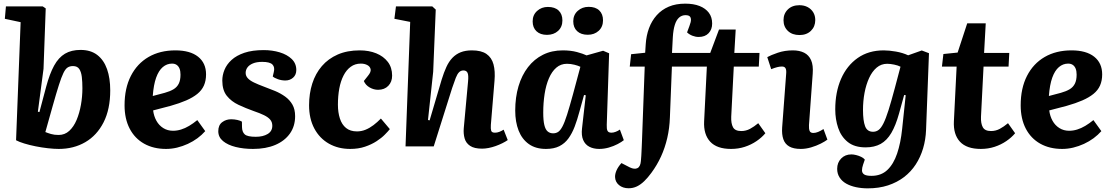

<svg xmlns="http://www.w3.org/2000/svg" viewBox="-20 -802 6097 1052"><path d="M302 14Q276 14 242.5 10.2Q209 6.5 175.3 -0.3Q141.5 -7 113 -15.8Q84.5 -24.5 68 -33.5L93 -680.5L6.5 -699L12.5 -767H214L230.5 -756L218.5 -425L187.5 -190L196 -188L233 -327Q252 -398 276.5 -442.5Q301 -487 336 -507.8Q371 -528.5 421 -528.5Q477 -528.5 513 -500.8Q549 -473 566.5 -423.3Q584 -373.5 584 -307Q584 -203.5 547.5 -131.7Q511 -60 447.3 -23Q383.5 14 302 14ZM380 -440Q362.5 -440 350.5 -432.2Q338.5 -424.5 327.5 -402Q316.5 -379.5 302.8 -336.5Q289 -293.5 269 -222.5L228.5 -78.5Q241.5 -73 259.5 -67.8Q277.5 -62.5 301 -62.5Q335 -62.5 359.5 -85Q384 -107.5 399.8 -145Q415.5 -182.5 423.5 -227.8Q431.5 -273 431.5 -318.5Q431.5 -353 428.3 -380.5Q425 -408 414.3 -424Q403.5 -440 380 -440Z M941 -526Q1021.5 -526 1065.3 -491.3Q1109 -456.5 1109 -394.5Q1109 -360 1097.3 -333.5Q1085.5 -307 1061 -287.3Q1036.5 -267.5 1000.3 -251.8Q964 -236 914.5 -222L819 -197Q823 -165.5 837 -140.3Q851 -115 874.5 -100.3Q898 -85.5 928 -85.5Q950 -85.5 972 -92.3Q994 -99 1016.3 -112.3Q1038.5 -125.5 1061 -144L1104.5 -83.5Q1086 -62.5 1062 -44.7Q1038 -27 1009.3 -13.7Q980.5 -0.5 950.3 6.8Q920 14 890 14Q821 14 769.8 -14.7Q718.5 -43.5 690.5 -97.2Q662.5 -151 662.5 -225Q662.5 -318.5 697 -386Q731.5 -453.5 794 -489.8Q856.5 -526 941 -526ZM969 -393Q969 -412.5 963.8 -425.7Q958.5 -439 948.3 -446.2Q938 -453.5 922.5 -453.5Q894.5 -453.5 872 -434.5Q849.5 -415.5 835.5 -376.5Q821.5 -337.5 817 -276L883 -293.5Q911.5 -301.5 930.5 -312.8Q949.5 -324 959.3 -343.3Q969 -362.5 969 -393Z M1381.5 -52.5Q1421 -52.5 1446.5 -67.8Q1472 -83 1472 -113Q1472 -133 1460.5 -146.5Q1449 -160 1426.5 -171Q1404 -182 1370 -193.5Q1326.5 -209 1287 -227.5Q1247.5 -246 1222.7 -277Q1198 -308 1198 -360.5Q1198 -390 1210 -419.5Q1222 -449 1248.7 -473.5Q1275.5 -498 1319 -512.8Q1362.5 -527.5 1425 -527.5Q1471.5 -527.5 1512.3 -515.3Q1553 -503 1578.3 -478.8Q1603.5 -454.5 1603.5 -418.5Q1603.5 -392 1586 -376.5Q1568.5 -361 1543.5 -361Q1522.5 -361 1502.8 -368Q1483 -375 1474.5 -383L1480 -406.5Q1487 -433.5 1473 -448.2Q1459 -463 1416.5 -463Q1386 -463 1365.8 -454.5Q1345.5 -446 1335.8 -432.5Q1326 -419 1326 -402.5Q1326 -386 1337.8 -373.3Q1349.5 -360.5 1372 -349.8Q1394.5 -339 1425.5 -327.5Q1457 -316 1487.5 -303.3Q1518 -290.5 1542.8 -272.5Q1567.5 -254.5 1582.3 -228.8Q1597 -203 1597 -165.5Q1597 -110.5 1568.5 -70.3Q1540 -30 1488.5 -8Q1437 14 1366 14Q1314.5 14 1271.3 3.3Q1228 -7.5 1202 -29Q1176 -50.5 1176 -83Q1176 -116.5 1197.3 -132.5Q1218.5 -148.5 1246.5 -148.5Q1264 -148.5 1280.5 -144.8Q1297 -141 1305.5 -135.5L1306 -105.5Q1306.5 -78.5 1321.3 -65.5Q1336 -52.5 1381.5 -52.5Z M1951 -526Q2001.5 -526 2041.5 -509.8Q2081.5 -493.5 2105 -462.8Q2128.5 -432 2128.5 -387.5Q2128.5 -353.5 2107.5 -331.7Q2086.5 -310 2051.5 -310Q2028 -310 2005.5 -322.7Q1983 -335.5 1973.5 -358L1996.5 -387Q2013.5 -407.5 2010.8 -422.2Q2008 -437 1993 -445.2Q1978 -453.5 1957 -453.5Q1925.5 -453.5 1901.8 -436.2Q1878 -419 1862.3 -388.2Q1846.5 -357.5 1839 -316.7Q1831.5 -276 1831.5 -228.5Q1831.5 -186 1842.3 -152.8Q1853 -119.5 1876 -100.8Q1899 -82 1936 -82Q1960.5 -82 1983 -91.3Q2005.5 -100.5 2026.5 -116.5Q2047.5 -132.5 2067 -152.5L2116 -94.5Q2106.5 -82.5 2088.5 -64.3Q2070.5 -46 2043.3 -28.3Q2016 -10.5 1980 1.7Q1944 14 1898.5 14Q1833 14 1782 -15Q1731 -44 1702.2 -98Q1673.5 -152 1673.5 -225.5Q1673.5 -289.5 1691 -344.3Q1708.5 -399 1743.5 -439.8Q1778.5 -480.5 1830.5 -503.3Q1882.5 -526 1951 -526Z M2762 -34.5Q2749 -25.5 2731.8 -17Q2714.5 -8.5 2695.5 -1.7Q2676.5 5 2657.3 8.8Q2638 12.5 2621.5 12.5Q2578.5 12.5 2555.8 -2.8Q2533 -18 2525.8 -43.5Q2518.5 -69 2521 -99L2544.5 -355Q2548 -390 2541.8 -403Q2535.5 -416 2519.5 -416Q2505 -416 2495.3 -406.2Q2485.5 -396.5 2477.3 -375.5Q2469 -354.5 2457.5 -320L2356.5 0H2202L2227.5 -682L2141 -699L2149.5 -767H2348.5L2367.5 -749.5L2353.5 -409L2325 -144.5L2334 -142.5L2400 -366Q2412 -405 2425.8 -435Q2439.5 -465 2459 -485.3Q2478.5 -505.5 2504.5 -515.8Q2530.5 -526 2566 -526Q2617 -526 2645.5 -506.3Q2674 -486.5 2684 -449.3Q2694 -412 2689.5 -359.5L2669.5 -118Q2668 -96.5 2671.3 -85.8Q2674.5 -75 2692 -75Q2704 -75 2715.8 -79.5Q2727.5 -84 2739.5 -91.5Z M3304.5 -118Q3303.5 -96 3308.5 -85.5Q3313.5 -75 3330.5 -75Q3341 -75 3353.5 -79.8Q3366 -84.5 3376.5 -92L3398 -34Q3386 -24 3364 -12.5Q3342 -1 3315.8 6.5Q3289.5 14 3263 14Q3232 14 3209 2Q3186 -10 3175.3 -35Q3164.5 -60 3169 -98.5L3189.5 -280L3180 -281.5L3155 -191Q3143 -146 3128.8 -108.5Q3114.5 -71 3094.5 -43.5Q3074.5 -16 3044.8 -1Q3015 14 2971.5 14Q2915 14 2877.5 -12.7Q2840 -39.5 2821.5 -86.7Q2803 -134 2803 -196Q2803 -269 2821 -329.5Q2839 -390 2873 -434Q2907 -478 2955 -502Q3003 -526 3063.5 -526Q3107.5 -526 3141.5 -516.8Q3175.5 -507.5 3194 -498.5L3284.5 -524L3317.5 -510ZM3010.5 -71.5Q3026.5 -71.5 3038.3 -79.3Q3050 -87 3061.8 -109Q3073.5 -131 3087 -173.5Q3100.5 -216 3119.5 -285.5L3160 -436Q3148.5 -442 3127.8 -447.2Q3107 -452.5 3086.5 -452.5Q3052.5 -452.5 3028 -431.2Q3003.5 -410 2987.5 -372.7Q2971.5 -335.5 2964 -287Q2956.5 -238.5 2956.5 -185Q2956.5 -142 2962.5 -117Q2968.5 -92 2980.8 -81.8Q2993 -71.5 3010.5 -71.5ZM2898.5 -685Q2898.5 -720 2922.8 -742Q2947 -764 2982 -764Q3020 -764 3040.8 -744.3Q3061.5 -724.5 3061.5 -690Q3061.5 -654.5 3037.8 -632.7Q3014 -611 2977 -611Q2940.5 -611 2919.5 -630.7Q2898.5 -650.5 2898.5 -685ZM3121 -685.5Q3121 -720.5 3145.5 -742.5Q3170 -764.5 3205.5 -764.5Q3243 -764.5 3263.5 -744.8Q3284 -725 3284 -690.5Q3284 -655 3260.3 -633.2Q3236.5 -611.5 3200.5 -611.5Q3163.5 -611.5 3142.3 -631.2Q3121 -651 3121 -685.5Z M3424.5 229.5Q3392.5 229.5 3371.7 212.2Q3351 195 3350 168Q3349.5 151 3358.2 131.2Q3367 111.5 3385 91.5L3430.5 115Q3456.5 127.5 3472.7 119.2Q3489 111 3491.5 80.5Q3493 65.5 3493.7 52.7Q3494.5 40 3495 28Q3495.5 16 3496.2 2.2Q3497 -11.5 3497.5 -29L3512.5 -437H3430.5L3438 -505L3515 -513L3518 -559Q3521 -607 3536 -647.5Q3551 -688 3578.2 -718.5Q3605.5 -749 3644.3 -765.5Q3683 -782 3734.5 -782Q3780.5 -782 3813.3 -769Q3846 -756 3864 -732Q3882 -708 3882 -673Q3882 -640.5 3862.5 -620Q3843 -599.5 3808 -599.5Q3791 -599.5 3773.8 -606.2Q3756.5 -613 3744.5 -624.5L3757.5 -659.5Q3766.5 -682.5 3765.8 -695.5Q3765 -708.5 3757.5 -713.7Q3750 -719 3737 -719Q3715.5 -719 3700.5 -705.5Q3685.5 -692 3677.3 -665.2Q3669 -638.5 3666.5 -598.5L3662 -512H3871.5L3919.5 -640H4011L4003.5 -512H4141.5L4137.5 -437H4000.5L3986.5 -162.5Q3985 -125.5 3996.3 -104.8Q4007.5 -84 4041.5 -84Q4067 -84 4089.5 -96Q4112 -108 4134.5 -127L4173.5 -72Q4154 -48.5 4125 -28.8Q4096 -9 4060.8 2.5Q4025.5 14 3985.5 14Q3908 14 3871.3 -25.7Q3834.5 -65.5 3838 -137L3853 -437H3661.5L3650.5 -159Q3648.5 -99.5 3636 -45.8Q3623.5 8 3601.8 55.5Q3580 103 3549 145Q3530 171 3510.3 190.2Q3490.5 209.5 3469.5 219.5Q3448.5 229.5 3424.5 229.5Z M4287.5 -397.5Q4289.5 -418 4284.2 -427.7Q4279 -437.5 4264.5 -437.5Q4252 -437.5 4238.2 -434Q4224.5 -430.5 4205.5 -423L4184 -489Q4203.5 -500 4241.5 -513Q4279.5 -526 4324.5 -526Q4360 -526 4385.8 -513.3Q4411.5 -500.5 4424 -472.5Q4436.5 -444.5 4433 -399L4412.5 -116.5Q4411.5 -96 4416 -84.8Q4420.5 -73.5 4436.5 -73.5Q4449 -73.5 4463 -79.3Q4477 -85 4492 -95L4513.5 -37Q4500.5 -27 4476.8 -15Q4453 -3 4424.3 5.5Q4395.5 14 4367.5 14Q4327.5 14 4304.3 0.5Q4281 -13 4272 -39.3Q4263 -65.5 4265.5 -103ZM4273 -691.5Q4273 -727 4296.8 -750.3Q4320.5 -773.5 4360 -773.5Q4386 -773.5 4405.5 -763Q4425 -752.5 4436 -734.3Q4447 -716 4447 -692Q4447 -656.5 4423.3 -633.2Q4399.5 -610 4360.5 -610Q4320.5 -610 4296.8 -632.7Q4273 -655.5 4273 -691.5Z M4942.5 -280.5 4934 -281.5 4906 -180Q4888 -115 4863.8 -73.7Q4839.5 -32.5 4805.3 -13.5Q4771 5.5 4723 5.5Q4661.5 5.5 4625 -24Q4588.5 -53.5 4572.5 -101Q4556.5 -148.5 4556.5 -202.5Q4556.5 -297 4588.2 -369.7Q4620 -442.5 4679.5 -484.3Q4739 -526 4822 -526Q4851.5 -526 4888.8 -519.5Q4926 -513 4956 -499L5030.5 -525.5L5070 -510.5L5054 -89.5Q5052 -37 5037.8 11Q5023.5 59 4997.5 99Q4971.5 139 4933.3 168.3Q4895 197.5 4845.3 213.8Q4795.5 230 4734.5 230Q4700.5 230 4670 223.5Q4639.5 217 4616.5 204Q4593.5 191 4580.3 170.5Q4567 150 4567 123Q4567 89 4588.8 66.5Q4610.5 44 4645 44Q4656 44 4670.5 47.5Q4685 51 4698.5 57.5Q4712 64 4718.5 72.5L4709 100Q4703 117.5 4703 131.5Q4703 145.5 4714.5 153.5Q4726 161.5 4755 161.5Q4808 161.5 4842 129.2Q4876 97 4895.5 39.2Q4915 -18.5 4923 -95.5ZM4763.5 -80Q4780.5 -80 4794 -90Q4807.5 -100 4820.5 -125.8Q4833.5 -151.5 4848.3 -198.3Q4863 -245 4882.5 -318L4914 -436.5Q4901 -443.5 4879.5 -448Q4858 -452.5 4841 -452.5Q4808 -452.5 4783.3 -431.5Q4758.5 -410.5 4742 -374.5Q4725.5 -338.5 4717 -293.5Q4708.5 -248.5 4708.5 -199.5Q4708.5 -141 4720 -110.5Q4731.5 -80 4763.5 -80Z M5149 -506 5227 -514 5279.5 -674H5381L5372 -512H5510L5506 -437H5369L5355 -162.5Q5353.5 -125.5 5365 -104.8Q5376.5 -84 5410 -84Q5435.5 -84 5458 -96Q5480.5 -108 5503 -127L5542 -72Q5522.5 -48.5 5493.5 -28.8Q5464.5 -9 5429.3 2.5Q5394 14 5354 14Q5276.5 14 5239.7 -25.7Q5203 -65.5 5206.5 -137L5221.5 -437H5141Z M5851 -526Q5931.5 -526 5975.3 -491.3Q6019 -456.5 6019 -394.5Q6019 -360 6007.3 -333.5Q5995.5 -307 5971 -287.3Q5946.5 -267.5 5910.3 -251.8Q5874 -236 5824.5 -222L5729 -197Q5733 -165.5 5747 -140.3Q5761 -115 5784.5 -100.3Q5808 -85.5 5838 -85.5Q5860 -85.5 5882 -92.3Q5904 -99 5926.3 -112.3Q5948.5 -125.5 5971 -144L6014.5 -83.5Q5996 -62.5 5972 -44.7Q5948 -27 5919.3 -13.7Q5890.5 -0.5 5860.3 6.8Q5830 14 5800 14Q5731 14 5679.8 -14.7Q5628.5 -43.5 5600.5 -97.2Q5572.5 -151 5572.5 -225Q5572.5 -318.5 5607 -386Q5641.5 -453.5 5704 -489.8Q5766.5 -526 5851 -526ZM5879 -393Q5879 -412.5 5873.8 -425.7Q5868.5 -439 5858.3 -446.2Q5848 -453.5 5832.5 -453.5Q5804.5 -453.5 5782 -434.5Q5759.5 -415.5 5745.5 -376.5Q5731.5 -337.5 5727 -276L5793 -293.5Q5821.5 -301.5 5840.5 -312.8Q5859.5 -324 5869.3 -343.3Q5879 -362.5 5879 -393Z"/></svg>

Font: Literata
Style: Italic
Weight: 400
Italic angle: -2°
Designer: Latin by Veronika Burian and Jose Scaglione. Greek by Irene Vlachou. Cyrillic by Vera Evstafieva
Foundry: TypeTogether
Version: Version 3.103;gftools[0.9.29]